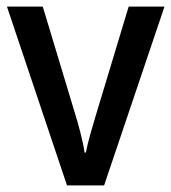

<svg xmlns="http://www.w3.org/2000/svg" viewBox="-20 -559 517 579"><path d="M182 0H294L476 -539H368L271 -218C259 -178 244 -128 239 -99H235C230 -135 216 -186 204 -224L109 -539H1Z"/></svg>

Font: Noto Sans Thai Looped SemiCondensed Medium
Style: Regular
Weight: 500
Width: 4
Designer: Sasikarn Vongin, Ben Mitchell
Foundry: The Fontpad Ltd
Version: Version 1.001